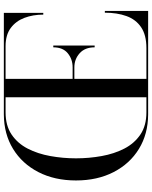

<svg xmlns="http://www.w3.org/2000/svg" viewBox="84 -874 790 998"><g transform="rotate(-90 479.0 -375.0)"><path d="M732 -278Q732 -328.5 701.2 -356Q670.5 -383.5 628 -383.5H568V-9H728Q796 -9 836.5 -36.5Q877 -64 894.5 -112.8Q912 -161.5 912 -225H921V0H383Q281.5 -0.5 204.2 -47.8Q127 -95 83.5 -179.5Q40 -264 40 -375Q40 -486 83.5 -570.5Q127 -655 204.2 -702.2Q281.5 -749.5 383 -750H911V-545H902Q902 -598.5 885.2 -643Q868.5 -687.5 832.5 -714.2Q796.5 -741 738 -741H568V-392.5H628Q670.5 -392.5 701.2 -417.8Q732 -443 732 -493H741.5V-278ZM155 -375Q155 -307 166.8 -241.8Q178.5 -176.5 205.5 -124Q232.5 -71.5 278.8 -40.2Q325 -9 394 -9H472.5V-741H394Q325 -741 278.8 -709.8Q232.5 -678.5 205.5 -626Q178.5 -573.5 166.8 -508.2Q155 -443 155 -375Z"/></g></svg>

Font: Bodoni* 24pt
Style: Regular
Weight: 400
Version: Version 2.3